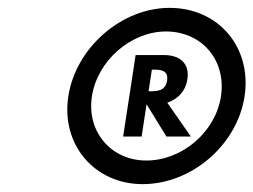

<svg xmlns="http://www.w3.org/2000/svg" viewBox="-20 -860 644 488"><path d="M357.6 -628 366 -683H372C389 -683 408.7 -681 404.7 -655C400.9 -630 380.6 -628 363.6 -628ZM324.7 -720 293 -513H340L352.5 -595L403 -513H465L405.2 -599C431.5 -608 451.4 -627 456.3 -659C462.5 -699 436.7 -720 397.7 -720ZM213.6 -615C227.5 -706 312.9 -780 401.9 -780C493.9 -780 555.5 -706 541.6 -615C527.8 -525 443.7 -452 351.7 -452C262.7 -452 199.8 -525 213.6 -615ZM153.6 -615C134.8 -492 220.5 -392 342.5 -392C467.5 -392 582.8 -492 601.6 -615C620.6 -739 536 -840 411 -840C289 -840 172.6 -739 153.6 -615Z"/></svg>

Font: Sztylet
Style: BdObl
Weight: 700
Foundry: Cannot Into Space Fonts, PlusOne Fonts
Version: Version 0.12